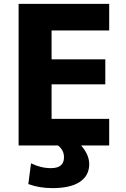

<svg xmlns="http://www.w3.org/2000/svg" viewBox="-20 -750 649 990"><path d="M543 -593H246V-444H523V-315H246V-137H543V0H398Q440 47 440 97Q440 155 392 187.5Q344 220 250 220Q182 220 126 199L140 92Q190 117 243 117Q310 117 310 61Q310 24 279 0H76V-730H543Z"/></svg>

Font: M PLUS 1p ExtraBold
Style: Regular
Weight: 800
Version: Version 1.062